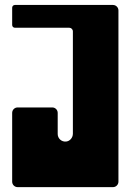

<svg xmlns="http://www.w3.org/2000/svg" viewBox="-20 -769 536 789"><path d="M444.2 -748.6H41.2C35 -748.6 30 -743.6 30 -737.4V-666.2C30 -660 35 -655 41.2 -655H264.6C272.8 -655 279.5 -648.3 279.5 -640V-219.7C279.5 -203.4 267.6 -188.8 251.4 -187.3C232.8 -185.5 217.1 -200.1 217.1 -218.3V-305C217.1 -317.5 207.1 -327.5 194.7 -327.5H52.5C40.1 -327.5 30 -317.5 30 -305V-22.5C30 -10 40 0 52.5 0H444.2C456.6 0 466.7 -10 466.7 -22.5V-726.1C466.7 -738.5 456.6 -748.6 444.2 -748.6Z"/></svg>

Font: Gridlock
Style: Regular
Weight: 400
Designer: Abhik Krishna Ghosh
Version: Version 001.000